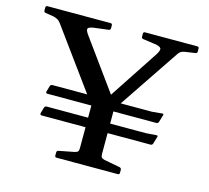

<svg xmlns="http://www.w3.org/2000/svg" viewBox="-106 -868 1079 992"><g transform="rotate(15 433.5 -372.0)"><path d="M460 -307V-357H692L745 -362Q755 -363 752 -354L741 -317Q738 -307 729 -307ZM146 -307Q137 -307 138 -316L147 -347Q150 -357 159 -357H449V-307ZM460 -191V-242H692L745 -246Q755 -247 752 -238L741 -201Q738 -191 729 -191ZM146 -191Q137 -191 138 -201L147 -232Q150 -242 159 -242H449V-191ZM381 0V-340H499V0ZM113 -676Q105 -687 95.5 -692.5Q86 -698 73 -701L29 -708Q20 -709 20 -719V-735Q20 -744 30 -744H367Q376 -744 376 -734V-719Q376 -709 366 -708L293 -699Q262 -695 258.5 -685.5Q255 -676 272 -653L493 -348L417 -315L637 -649Q654 -675 648.5 -685Q643 -695 614 -699L551 -708Q542 -709 542 -719V-735Q542 -744 552 -744H831Q840 -744 840 -734V-719Q840 -709 830 -708L776 -700Q762 -698 753.5 -692Q745 -686 738 -674L467 -271H408ZM277 0Q268 0 268 -10V-25Q268 -35 278 -37L360 -53Q373 -56 377 -61.5Q381 -67 381 -80V-213H499V-80Q499 -66 503.5 -61Q508 -56 520 -53L605 -37Q614 -34 614 -25V-9Q614 0 604 0Z"/></g></svg>

Font: Hahmlet Medium
Style: Regular
Weight: 500
Version: Version 1.002